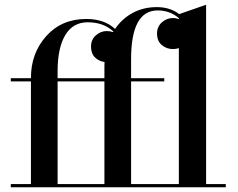

<svg xmlns="http://www.w3.org/2000/svg" viewBox="-20 -790 1002 810"><path d="M25.5 -13.5H110.5V-446.5H25.5V-460H110.5V-461.5Q110.5 -565.5 175.2 -637.8Q240 -710 344 -710Q420 -710 465.5 -668Q495 -711.5 540.2 -735.8Q585.5 -760 641.5 -760Q697.5 -760 736 -730.5L849.5 -770V-13.5H932.5V0H25.5ZM673 -446.5H533V-13.5H734.5V-587Q724 -583 709.5 -583Q683 -583 662.8 -599.8Q642.5 -616.5 642.5 -648.5Q642.5 -678 663.2 -696Q684 -714 709.5 -714Q722 -714 734.5 -709.5V-713.5Q697 -746 645 -746Q533 -746 533 -540V-460H673ZM223 -490V-460H420.5V-511.5Q420.5 -523 421 -528.5Q397 -531.5 380.5 -548Q364 -564.5 364 -593.5Q364 -623 384.5 -641Q405 -659 430.5 -659Q444 -659 457 -654.5Q457.5 -655 458.5 -657Q417 -696 350 -696Q287.5 -696 255.2 -641.8Q223 -587.5 223 -490ZM223 -13.5H420.5V-446.5H223Z"/></svg>

Font: Bodoni* 16pt Medium
Style: Regular
Weight: 500
Version: Version 2.3